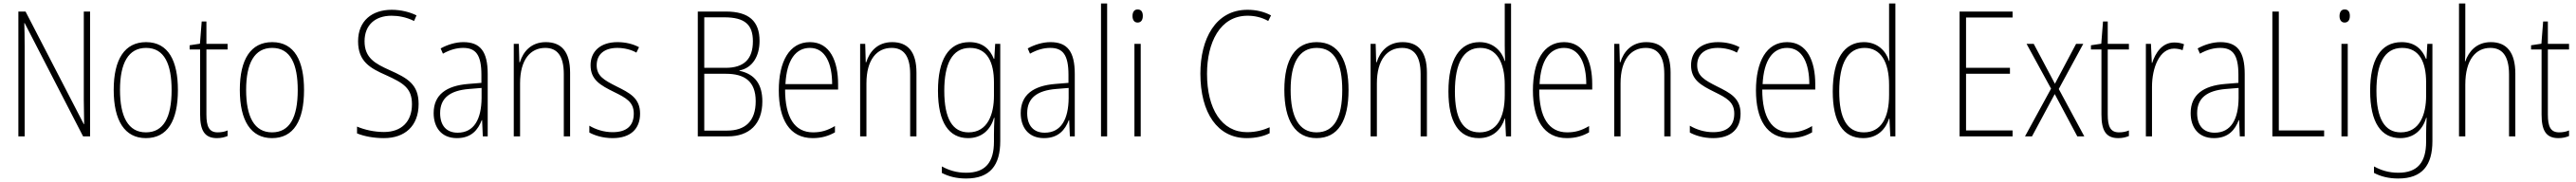

<svg xmlns="http://www.w3.org/2000/svg" viewBox="-20 -780 14726 1041"><path d="M495 0V-714H459V-209C459 -172 460 -117 461 -70H459L126 -714H85V0H121V-514C121 -569 120 -608 119 -648H121L455 0Z M997 -265C997 -431 943 -539 815 -539C693 -539 630 -441 630 -266C630 -90 693 10 814 10C937 10 997 -89 997 -265ZM666 -266C666 -419 714 -506 815 -506C921 -506 961 -411 961 -265C961 -108 915 -23 814 -23C713 -23 666 -112 666 -266Z M1224 -23C1175 -23 1160 -57 1160 -125V-497H1281V-529H1160V-657H1133L1123 -530L1064 -521V-497H1124V-125C1124 -36 1148 10 1220 10C1245 10 1264 5 1281 -2V-34C1266 -27 1246 -23 1224 -23Z M1718 -265C1718 -431 1664 -539 1536 -539C1414 -539 1351 -441 1351 -266C1351 -90 1414 10 1535 10C1658 10 1718 -89 1718 -265ZM1387 -266C1387 -419 1435 -506 1536 -506C1642 -506 1682 -411 1682 -265C1682 -108 1636 -23 1535 -23C1434 -23 1387 -112 1387 -266Z M2373 -185C2373 -298 2310 -333 2207 -379C2125 -416 2064 -448 2064 -544C2064 -637 2125 -690 2218 -690C2255 -690 2301 -683 2347 -660L2361 -692C2323 -711 2272 -724 2219 -724C2107 -724 2027 -661 2027 -544C2027 -428 2096 -390 2187 -350C2286 -305 2335 -276 2335 -184C2335 -84 2275 -25 2175 -25C2119 -25 2063 -38 2021 -56V-17C2063 0 2117 10 2175 10C2294 10 2373 -59 2373 -185Z M2629 -539C2585 -539 2539 -525 2499 -503L2512 -473C2555 -497 2593 -506 2628 -506C2700 -506 2732 -466 2732 -352V-306L2658 -300C2531 -290 2459 -238 2459 -133C2459 -54 2501 10 2592 10C2675 10 2713 -38 2734 -93H2736L2740 0H2768V-357C2768 -486 2725 -539 2629 -539ZM2660 -271 2733 -277V-219C2732 -100 2691 -21 2596 -21C2533 -21 2496 -61 2496 -133C2496 -219 2552 -262 2660 -271Z M3100 -539C3015 -539 2970 -483 2952 -424H2949L2946 -529H2917V0H2953V-303C2953 -440 3013 -506 3097 -506C3164 -506 3203 -462 3203 -356V0H3239V-364C3239 -485 3189 -539 3100 -539Z M3639 -130C3639 -220 3578 -249 3504 -286C3433 -322 3391 -345 3391 -407C3391 -471 3437 -506 3509 -506C3548 -506 3589 -496 3618 -479L3633 -510C3600 -528 3557 -539 3510 -539C3410 -539 3356 -484 3356 -407C3356 -323 3413 -292 3490 -254C3559 -220 3603 -197 3603 -130C3603 -63 3565 -24 3482 -24C3433 -24 3386 -39 3349 -61V-22C3378 -6 3425 10 3482 10C3586 10 3639 -44 3639 -130Z M4129 -714H3969V0H4141C4263 0 4338 -70 4338 -200C4338 -295 4298 -356 4207 -375V-377C4281 -391 4322 -458 4322 -546C4322 -659 4261 -714 4129 -714ZM4128 -392H4006V-681H4120C4239 -681 4284 -638 4284 -544C4284 -442 4233 -392 4128 -392ZM4006 -358H4130C4234 -358 4300 -317 4300 -201C4300 -87 4240 -33 4137 -33H4006Z M4610 -539C4491 -539 4432 -426 4432 -263C4432 -98 4493 10 4626 10C4676 10 4716 -2 4753 -23V-59C4709 -33 4673 -23 4628 -23C4522 -23 4468 -109 4468 -268H4771V-299C4771 -428 4726 -539 4610 -539ZM4610 -506C4699 -506 4737 -415 4737 -299H4470C4477 -437 4529 -506 4610 -506Z M5080 -539C4995 -539 4950 -483 4932 -424H4929L4926 -529H4897V0H4933V-303C4933 -440 4993 -506 5077 -506C5144 -506 5183 -462 5183 -356V0H5219V-364C5219 -485 5169 -539 5080 -539Z M5522 -539C5400 -539 5342 -435 5342 -261C5342 -79 5405 10 5514 10C5591 10 5642 -36 5662 -106H5665C5663 -68 5662 -42 5662 -11V30C5662 150 5612 208 5503 208C5448 208 5405 194 5364 172V209C5402 229 5447 241 5503 241C5640 241 5698 165 5698 27V-529H5669L5664 -444H5661C5640 -496 5600 -539 5522 -539ZM5525 -506C5625 -506 5662 -422 5662 -309V-232C5662 -128 5627 -23 5517 -23C5426 -23 5378 -100 5378 -261C5378 -411 5421 -506 5525 -506Z M5985 -539C5941 -539 5895 -525 5855 -503L5868 -473C5911 -497 5949 -506 5984 -506C6056 -506 6088 -466 6088 -352V-306L6014 -300C5887 -290 5815 -238 5815 -133C5815 -54 5857 10 5948 10C6031 10 6069 -38 6090 -93H6092L6096 0H6124V-357C6124 -486 6081 -539 5985 -539ZM6016 -271 6089 -277V-219C6088 -100 6047 -21 5952 -21C5889 -21 5852 -61 5852 -133C5852 -219 5908 -262 6016 -271Z M6309 0V-760H6274V0Z M6483 -726C6462 -726 6454 -708 6454 -688C6454 -668 6463 -651 6483 -651C6503 -651 6513 -666 6513 -689C6513 -709 6506 -726 6483 -726ZM6501 -529H6465V0H6501Z M7112 -690C7150 -690 7191 -682 7230 -660L7246 -692C7204 -714 7160 -724 7111 -724C6928 -724 6842 -556 6842 -359C6842 -133 6941 10 7107 10C7160 10 7205 -1 7238 -18V-52C7207 -38 7163 -24 7109 -24C6963 -24 6880 -158 6880 -358C6880 -535 6953 -690 7112 -690Z M7689 -265C7689 -431 7635 -539 7507 -539C7385 -539 7322 -441 7322 -266C7322 -90 7385 10 7506 10C7629 10 7689 -89 7689 -265ZM7358 -266C7358 -419 7406 -506 7507 -506C7613 -506 7653 -411 7653 -265C7653 -108 7607 -23 7506 -23C7405 -23 7358 -112 7358 -266Z M7998 -539C7913 -539 7868 -483 7850 -424H7847L7844 -529H7815V0H7851V-303C7851 -440 7911 -506 7995 -506C8062 -506 8101 -462 8101 -356V0H8137V-364C8137 -485 8087 -539 7998 -539Z M8434 10C8519 10 8564 -45 8582 -102H8584L8589 0H8618V-760H8582V-518C8582 -490 8583 -462 8584 -431H8582C8565 -487 8517 -539 8438 -539C8325 -539 8260 -441 8260 -257C8260 -83 8318 10 8434 10ZM8438 -23C8340 -23 8297 -106 8297 -257C8297 -420 8347 -506 8442 -506C8534 -506 8582 -426 8582 -294V-237C8582 -104 8535 -23 8438 -23Z M8921 -539C8802 -539 8743 -426 8743 -263C8743 -98 8804 10 8937 10C8987 10 9027 -2 9064 -23V-59C9020 -33 8984 -23 8939 -23C8833 -23 8779 -109 8779 -268H9082V-299C9082 -428 9037 -539 8921 -539ZM8921 -506C9010 -506 9048 -415 9048 -299H8781C8788 -437 8840 -506 8921 -506Z M9391 -539C9306 -539 9261 -483 9243 -424H9240L9237 -529H9208V0H9244V-303C9244 -440 9304 -506 9388 -506C9455 -506 9494 -462 9494 -356V0H9530V-364C9530 -485 9480 -539 9391 -539Z M9930 -130C9930 -220 9869 -249 9795 -286C9724 -322 9682 -345 9682 -407C9682 -471 9728 -506 9800 -506C9839 -506 9880 -496 9909 -479L9924 -510C9891 -528 9848 -539 9801 -539C9701 -539 9647 -484 9647 -407C9647 -323 9704 -292 9781 -254C9850 -220 9894 -197 9894 -130C9894 -63 9856 -24 9773 -24C9724 -24 9677 -39 9640 -61V-22C9669 -6 9716 10 9773 10C9877 10 9930 -44 9930 -130Z M10196 -539C10077 -539 10018 -426 10018 -263C10018 -98 10079 10 10212 10C10262 10 10302 -2 10339 -23V-59C10295 -33 10259 -23 10214 -23C10108 -23 10054 -109 10054 -268H10357V-299C10357 -428 10312 -539 10196 -539ZM10196 -506C10285 -506 10323 -415 10323 -299H10056C10063 -437 10115 -506 10196 -506Z M10631 10C10716 10 10761 -45 10779 -102H10781L10786 0H10815V-760H10779V-518C10779 -490 10780 -462 10781 -431H10779C10762 -487 10714 -539 10635 -539C10522 -539 10457 -441 10457 -257C10457 -83 10515 10 10631 10ZM10635 -23C10537 -23 10494 -106 10494 -257C10494 -420 10544 -506 10639 -506C10731 -506 10779 -426 10779 -294V-237C10779 -104 10732 -23 10635 -23Z M11485 0V-34H11219V-358H11470V-392H11219V-680H11485V-714H11182V0Z M11705 -273 11556 0H11596L11726 -242L11855 0H11895L11749 -271L11889 -529H11848L11727 -301L11606 -529H11565Z M12093 -23C12044 -23 12029 -57 12029 -125V-497H12150V-529H12029V-657H12002L11992 -530L11933 -521V-497H11993V-125C11993 -36 12017 10 12089 10C12114 10 12133 5 12150 -2V-34C12135 -27 12115 -23 12093 -23Z M12409 -537C12339 -537 12301 -476 12283 -420H12281L12276 -529H12247V0H12282V-283C12282 -395 12326 -502 12408 -502C12427 -502 12444 -498 12457 -493L12465 -527C12448 -534 12428 -537 12409 -537Z M12673 -539C12629 -539 12583 -525 12543 -503L12556 -473C12599 -497 12637 -506 12672 -506C12744 -506 12776 -466 12776 -352V-306L12702 -300C12575 -290 12503 -238 12503 -133C12503 -54 12545 10 12636 10C12719 10 12757 -38 12778 -93H12780L12784 0H12812V-357C12812 -486 12769 -539 12673 -539ZM12704 -271 12777 -277V-219C12776 -100 12735 -21 12640 -21C12577 -21 12540 -61 12540 -133C12540 -219 12596 -262 12704 -271Z M12970 0H13266V-34H13007V-714H12970Z M13383 -726C13362 -726 13354 -708 13354 -688C13354 -668 13363 -651 13383 -651C13403 -651 13413 -666 13413 -689C13413 -709 13406 -726 13383 -726ZM13401 -529H13365V0H13401Z M13709 -539C13587 -539 13529 -435 13529 -261C13529 -79 13592 10 13701 10C13778 10 13829 -36 13849 -106H13852C13850 -68 13849 -42 13849 -11V30C13849 150 13799 208 13690 208C13635 208 13592 194 13551 172V209C13589 229 13634 241 13690 241C13827 241 13885 165 13885 27V-529H13856L13851 -444H13848C13827 -496 13787 -539 13709 -539ZM13712 -506C13812 -506 13849 -422 13849 -309V-232C13849 -128 13814 -23 13704 -23C13613 -23 13565 -100 13565 -261C13565 -411 13608 -506 13712 -506Z M14073 -502V-760H14037V0H14073V-296C14073 -440 14134 -506 14216 -506C14282 -506 14323 -463 14323 -354V0H14359V-359C14359 -480 14310 -539 14219 -539C14136 -539 14092 -484 14073 -429H14071C14073 -453 14073 -472 14073 -502Z M14609 -23C14560 -23 14545 -57 14545 -125V-497H14666V-529H14545V-657H14518L14508 -530L14449 -521V-497H14509V-125C14509 -36 14533 10 14605 10C14630 10 14649 5 14666 -2V-34C14651 -27 14631 -23 14609 -23Z"/></svg>

Font: Noto Sans Bengali Condensed ExtraLight
Style: Regular
Weight: 200
Width: 3
Designer: Joana Ranito - Universal Thirst; Jelle Bosma - Monotype Design Team
Foundry: Universal Thirst ehf.
Version: Version 3.000